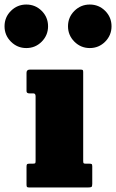

<svg xmlns="http://www.w3.org/2000/svg" viewBox="-112 -827 512 847"><path d="M35.5 -415H18Q5 -415 5 -425V-506Q5 -520 20 -520H242.5Q249.5 -520 252.2 -518.5Q255 -517 255 -510V-117.5Q255 -110 256.5 -107.5Q258 -105 265.5 -105H281Q289.5 -105 292.2 -103.2Q295 -101.5 295 -93V-15.5Q295 -4.5 291.2 -2.2Q287.5 0 276 0H17Q9.5 0 7.2 -2.2Q5 -4.5 5 -12.5V-90.5Q5 -100 7.2 -102.5Q9.5 -105 18.5 -105H32Q40 -105 42.5 -106.5Q45 -108 45 -116V-402Q45 -415 35.5 -415ZM284 -615Q244.5 -615 216.2 -643.2Q188 -671.5 188 -711Q188 -751 216.2 -779Q244.5 -807 284 -807Q324 -807 352 -779Q380 -751 380 -711Q380 -671.5 352 -643.2Q324 -615 284 -615ZM4 -615Q-35.5 -615 -63.8 -643.2Q-92 -671.5 -92 -711Q-92 -751 -63.8 -779Q-35.5 -807 4 -807Q44 -807 72 -779Q100 -751 100 -711Q100 -671.5 72 -643.2Q44 -615 4 -615Z"/></svg>

Font: Besley* Condensed Fatface
Style: Regular
Weight: 900
Width: 3
Designer: Owen Earl
Foundry: indestructible type*
Version: Version 3.000; ttfautohint (v1.8.3)